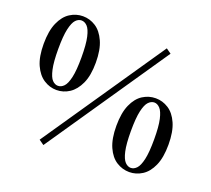

<svg xmlns="http://www.w3.org/2000/svg" viewBox="-131 -918 1227 1118"><g transform="rotate(20 483.0 -359.0)"><path d="M202 -294Q160 -294 123 -318Q86 -342 63.5 -392Q41 -442 41 -522Q41 -602 63.5 -653Q86 -704 123 -727.5Q160 -751 202 -751Q245 -751 281.5 -727.5Q318 -704 341 -653Q364 -602 364 -522Q364 -442 341 -392Q318 -342 281.5 -318Q245 -294 202 -294ZM202 -320Q222 -320 238.5 -337Q255 -354 265 -398Q275 -442 275 -522Q275 -603 265 -647Q255 -691 238.5 -708Q222 -725 202 -725Q183 -725 167 -708Q151 -691 141 -647Q131 -603 131 -522Q131 -442 141 -397.5Q151 -353 167 -336.5Q183 -320 202 -320ZM764 10Q721 10 684 -13.5Q647 -37 624.5 -87.5Q602 -138 602 -218Q602 -298 624.5 -349Q647 -400 684 -423.5Q721 -447 764 -447Q806 -447 843 -423.5Q880 -400 902.5 -349Q925 -298 925 -218Q925 -138 902.5 -87.5Q880 -37 843 -13.5Q806 10 764 10ZM764 -16Q783 -16 799.5 -33Q816 -50 826 -94Q836 -138 836 -218Q836 -298 826 -342Q816 -386 799.5 -403.5Q783 -421 764 -421Q745 -421 728.5 -404Q712 -387 702 -343Q692 -299 692 -218Q692 -138 702 -94Q712 -50 728.5 -33Q745 -16 764 -16ZM241 33 210 11 724 -742 755 -720Z"/></g></svg>

Font: Noto Serif KR ExtraLight
Style: Bold
Weight: 700
Version: Version 2.002-H1;hotconv 1.1.0;makeotfexe 2.6.0